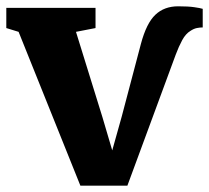

<svg xmlns="http://www.w3.org/2000/svg" viewBox="-21 -581 663 609"><path d="M234 8 38 -480 -1 -492V-556H282V-492L220 -480L304 -209L335 -104L365 -211L426 -442Q443.5 -507.5 471.8 -534.2Q500 -561 544 -561Q576.5 -561 595.2 -558.2Q614 -555.5 622 -553V-494Q613 -494 603.2 -492Q593.5 -490 583 -483Q568 -474 557 -453.8Q546 -433.5 536.5 -408L383 8Z"/></svg>

Font: Merriweather Black
Style: Regular
Weight: 900
Designer: Eben Sorkin
Foundry: Eben Sorkin
Version: Version 2.200;gftools[0.9.31]